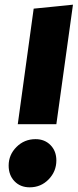

<svg xmlns="http://www.w3.org/2000/svg" viewBox="-20 -781 332 821"><path d="M292 -761 221 -250H56L124 -744ZM17 -73Q17 -119 50.5 -152.5Q84 -186 132 -186Q171 -186 196 -160.5Q221 -135 221 -95Q221 -48 188 -14Q155 20 107 20Q67 20 42 -6Q17 -32 17 -73Z"/></svg>

Font: Fira Sans Black
Style: Italic
Weight: 900
Italic angle: -8°
Designer: Carrois Corporate & Edenspiekermann AG
Foundry: Carrois Corporate GbR & Edenspiekermann AG
Version: Version 4.203